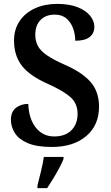

<svg xmlns="http://www.w3.org/2000/svg" viewBox="-20 -744 567 985"><path d="M246 10Q169 10 123 -9.5Q77 -29 56.5 -61Q36 -93 36 -129Q36 -171 62 -191Q88 -211 125 -211Q128 -134 164 -89Q200 -44 258 -44Q315 -44 346.5 -76Q378 -108 378 -160Q378 -214 340.5 -246.5Q303 -279 225 -314Q132 -355 92 -407Q52 -459 52 -536Q52 -594 81 -636.5Q110 -679 160 -701.5Q210 -724 273 -724Q336 -724 378.5 -707Q421 -690 442.5 -663Q464 -636 464 -607Q464 -573 440 -554Q416 -535 366 -535Q366 -568 355 -598.5Q344 -629 321 -649Q298 -669 261 -669Q215 -669 188 -641.5Q161 -614 161 -566Q161 -534 174 -509Q187 -484 220 -461Q253 -438 312 -412Q403 -372 445.5 -322.5Q488 -273 488 -197Q488 -101 422 -45.5Q356 10 246 10ZM172 208Q180 177 190 136Q200 95 205 61H306V71Q298 92 283.5 119Q269 146 252.5 173Q236 200 222 221H172Z"/></svg>

Font: Noto Serif Myanmar SemiCondensed SemiBold
Style: Regular
Weight: 600
Width: 4
Designer: Ben Mitchell and the Monotype Design Team
Foundry: Monotype Imaging Inc.
Version: Version 2.106; ttfautohint (v1.8.4.7-5d5b)